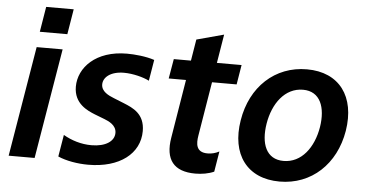

<svg xmlns="http://www.w3.org/2000/svg" viewBox="-51 -842 1813 947"><g transform="rotate(5 855.0 -368.0)"><path d="M141 -747.2 120.4 -622.2H256.7L277.3 -747.2ZM20.6 0H149.1L240.1 -545.5H111.5Z M415.1 10.3C571 10.3 669 -67.1 669 -178.3C669 -263.5 610.8 -288.4 563.6 -307.5L512.4 -328.1C485.4 -338.8 449.6 -355.5 449.6 -390.6C449.6 -425.4 485.1 -457 552.2 -457C596.9 -457 648.8 -443.2 677.2 -428.6L694.6 -533C652.3 -547.2 596.2 -552.2 558.2 -552.2C404.5 -552.2 321 -462.7 321 -368.3C321 -283.4 389.6 -255 426.1 -240.1L475.9 -220.9C496.4 -212.7 535.5 -196.4 535.5 -157.7C535.5 -115.8 491.8 -87 422.6 -87C371.4 -87 323.2 -102.3 283 -125.7L264.9 -17.4C305.8 0.7 362.2 10.3 415.1 10.3Z M988.3 -448.2H1110.1L1126.1 -545.5H1003.9L1027.3 -687.5L892.8 -651.3L875.4 -545.5H790.5L773.8 -448.2H859.4L811.8 -158C793.7 -49.4 837.7 7.8 945 7.8C977.6 7.8 1011 2.1 1037.6 -9.9L1054.3 -111.2C1036.2 -101.6 1017 -96.6 996.8 -96.6C938.6 -96.6 937.5 -139.9 944.2 -180.4Z M1362.6 10.7C1520.2 10.7 1638.8 -100.1 1666.5 -267C1694.2 -438.2 1610.4 -552.6 1449.6 -552.6C1291.2 -552.6 1172.6 -441.4 1145.6 -273.8C1117.5 -103.7 1201 10.7 1362.6 10.7ZM1373.2 -92.3C1286.6 -92.3 1258.2 -169.4 1274.1 -267.8C1290.5 -369.3 1349.4 -450.6 1438.9 -450.6C1524.9 -450.6 1553.6 -372.5 1538 -274.5C1521.3 -172.6 1462.4 -92.3 1373.2 -92.3Z"/></g></svg>

Font: TID UI Semi Bold
Style: Italic
Weight: 600
Italic angle: -9.39999°
Designer: The TID Project Authors
Foundry: Bakken & Bæck
Version: Version 1.001;hotconv 1.0.109;makeotfexe 2.5.65596